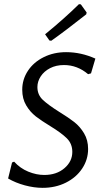

<svg xmlns="http://www.w3.org/2000/svg" viewBox="-20 -897 491 924"><path d="M439 -615 418 -544 404 -540Q352 -584 288 -584Q250 -584 221 -569Q192 -554 176 -529.5Q160 -505 160 -478Q160 -441 186 -416.5Q212 -392 266 -358Q310 -331 337.5 -309.5Q365 -288 384.5 -255.5Q404 -223 404 -180Q404 -129 375.5 -86Q347 -43 297 -18Q247 7 185 7Q144 7 99.5 -5Q55 -17 19 -38L38 -115L48 -119Q77 -87 116 -71Q155 -55 193 -55Q252 -55 290 -87.5Q328 -120 328 -166Q328 -205 302 -231Q276 -257 222 -290Q179 -316 152 -337Q125 -358 106 -390Q87 -422 87 -465Q87 -515 114.5 -556.5Q142 -598 190.5 -622Q239 -646 298 -646Q370 -646 439 -615ZM369 -876 397 -837 395 -828Q295 -749 227 -701L218 -702L197 -732Q289 -807 360 -877Z"/></svg>

Font: Alegreya Sans SC
Style: Italic
Weight: 400
Italic angle: -7°
Designer: Juan Pablo del Peral
Foundry: Huerta Tipografica
Version: Version 2.008; ttfautohint (v1.6)